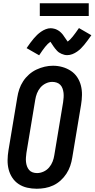

<svg xmlns="http://www.w3.org/2000/svg" viewBox="-20 -1149 580 1177"><path d="M205 8Q175 8 146.5 1.5Q118 -5 94.5 -20.5Q71 -36 55.5 -59.5Q40 -83 33 -110.5Q26 -138 26.5 -168Q27 -198 32 -228L86 -552Q90 -578 98.5 -603Q107 -628 122 -651Q137 -674 158 -692.5Q179 -711 203.5 -722.5Q228 -734 253.5 -740Q279 -746 305 -746Q335 -746 363 -738Q391 -730 414.5 -714.5Q438 -699 453.5 -675.5Q469 -652 476 -624.5Q483 -597 482.5 -567Q482 -537 477 -507L423 -183Q419 -157 410.5 -132Q402 -107 387 -84Q372 -61 351.5 -42.5Q331 -24 306.5 -12.5Q282 -1 256 3.5Q230 8 205 8ZM207 -88Q227 -88 247 -97Q267 -106 281 -122.5Q295 -139 302.5 -158.5Q310 -178 313 -198L367 -523Q369 -537 370 -551.5Q371 -566 369.5 -579.5Q368 -593 363.5 -606Q359 -619 350 -628.5Q341 -638 328 -642.5Q315 -647 300 -647Q280 -647 260.5 -637.5Q241 -628 227.5 -612Q214 -596 206.5 -576.5Q199 -557 196 -537L142 -212Q140 -198 139 -183.5Q138 -169 139.5 -155.5Q141 -142 145.5 -129.5Q150 -117 158.5 -107Q167 -97 180 -92.5Q193 -88 207 -88ZM220 -810 143 -854Q155 -872 166 -886.5Q177 -901 187 -913Q197 -925 207.5 -935Q218 -945 231.5 -954.5Q245 -964 260.5 -970Q276 -976 291 -976Q297 -976 302 -975Q307 -974 312 -973Q317 -972 322 -970Q327 -968 331.5 -965.5Q336 -963 340 -960.5Q344 -958 347.5 -955Q351 -952 355 -948Q359 -944 362.5 -940Q366 -936 368.5 -932Q371 -928 373.5 -924.5Q376 -921 378.5 -917.5Q381 -914 384 -909.5Q387 -905 390 -901Q393 -897 395 -894Q410 -905 426 -925Q442 -945 464 -977L540 -933Q528 -916 517 -901Q506 -886 496 -874Q486 -862 476 -852Q466 -842 452.5 -832.5Q439 -823 423.5 -817Q408 -811 392 -811Q383 -811 374.5 -813Q366 -815 357 -819Q348 -823 341.5 -827.5Q335 -832 328.5 -839Q322 -846 316.5 -853Q311 -860 307 -866Q303 -872 297.5 -880.5Q292 -889 289 -893Q273 -882 257 -862Q241 -842 220 -810ZM224 -1051V-1129H524V-1051Z"/></svg>

Font: Iosevka Curly Oblique
Style: Bold
Weight: 700
Italic angle: -9°
Monospace: yes
Designer: Belleve Invis
Foundry: Belleve Invis
Version: Version 11.1.0; ttfautohint (v1.8.3)